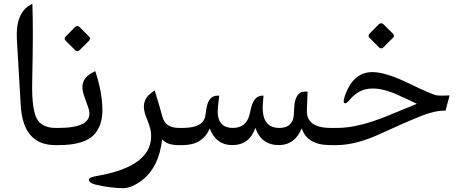

<svg xmlns="http://www.w3.org/2000/svg" viewBox="-20 -755 2406 999"><path d="M267.6 0Q100.1 0 87.9 -206.5L67.9 -547.9Q59.6 -687.5 140.1 -731L148.4 -735.4Q153.8 -602.1 147.5 -330.1Q144 -169.4 179.2 -125.5Q208.5 -89.4 270 -89.4H277.8Q294.9 -89.4 294.9 -47.9V-44.9Q294.9 0 277.8 0Z M284.7 -89.4Q460 -89.4 443.8 -178.7Q441.9 -188.5 434.6 -208.5Q417.5 -254.9 413.1 -271Q392.6 -345.2 467.8 -380.9L475.6 -384.8Q513.2 -272.9 512.7 -179.2Q512.7 -104 472.2 -57.6Q422.4 0 285.2 0H272.9Q236.3 0 236.3 -44.9V-47.9Q236.3 -89.4 272.9 -89.4ZM396 -612.3 443.1 -565.2Q454.2 -554.2 443.7 -543.6L394.4 -494.4Q382.2 -482.7 370.6 -494.4L321.8 -543.1Q310.2 -554.2 323.5 -566.9L368.9 -612.9Q382.2 -626.2 396 -612.3Z M908.7 0Q849.1 0 823.7 -29.8Q806.6 118.7 714.8 186Q663.1 224.1 621.1 224.1Q554.2 224.1 473.6 204.6Q445.8 197.8 442.4 181.2Q439.5 168.5 481.4 161.1Q782.2 109.9 765.6 -64.5Q763.2 -91.3 739.7 -148.4Q708.5 -227.1 764.6 -269.5L784.7 -284.7Q808.1 -210.9 825.2 -147Q840.3 -89.4 911.1 -89.4H923.8Q940.9 -89.4 940.9 -47.9V-44.9Q940.9 0 923.8 0Z M1436.5 -89.4Q1505.9 -90.8 1509.3 -163.1L1510.3 -189.5Q1514.2 -278.3 1565.4 -278.3H1580.6L1576.7 -181.2Q1573.2 -89.4 1701.7 -89.4H1709.5Q1726.6 -89.4 1726.6 -47.9V-44.9Q1726.6 0 1709.5 0H1699.2Q1577.1 0 1550.3 -87.4Q1514.2 -2 1434.6 0Q1340.3 1.5 1308.6 -89.8Q1277.8 0 1188.5 0Q1104.5 0 1071.3 -86.4Q1034.2 0 931.2 0H918.9Q882.3 0 882.3 -44.9V-47.9Q882.3 -89.4 918.9 -89.4H930.7Q1038.6 -89.4 1048.3 -152.8L1054.2 -190.4Q1064.5 -257.3 1111.3 -257.3H1120.6L1114.3 -201.2Q1101.6 -90.8 1190.4 -89.4Q1261.7 -88.9 1278.8 -160.6L1286.1 -191.9Q1301.3 -257.3 1344.7 -257.3H1351.1L1348.1 -220.7Q1336.4 -87.4 1436.5 -89.4Z M2319.3 -258.8 2298.3 -179.7Q2241.2 -179.7 2173.3 -152.3Q2083 -116.2 1963.9 -61Q1832.5 0 1731.4 0H1704.6Q1668 0 1668 -44.9V-47.9Q1668 -89.4 1704.6 -89.4H1735.8Q1841.8 -89.4 1993.2 -150.9Q2034.2 -167.5 2148.9 -214.8Q2119.1 -230.5 2043.9 -263.7Q1958.5 -301.3 1897.5 -293Q1840.3 -285.6 1799.3 -235.4Q1781.7 -214.4 1773.9 -217.8Q1763.7 -222.2 1771.5 -246.6Q1813 -379.4 1917 -379.9Q1986.3 -379.9 2103 -323.2Q2229.5 -261.7 2253.9 -258.8Q2278.3 -255.9 2319.3 -258.8ZM1977.1 -627 2024.2 -579.9Q2035.2 -568.8 2024.7 -558.3L1975.4 -509Q1963.2 -497.4 1951.6 -509L1902.9 -557.7Q1891.3 -568.8 1904.5 -581.6L1950 -627.5Q1963.2 -640.8 1977.1 -627Z"/></svg>

Font: Gandom FD
Style: FD
Weight: 400
Foundry: DejaVu fonts team - Redesigned by Saber Rastikerdar - Based on Samim Font
Version: Version 0.6